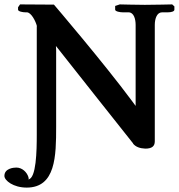

<svg xmlns="http://www.w3.org/2000/svg" viewBox="-70 -667 812 872"><path d="M97 -548V-55C97 17 95 145 58 148C61 147 61 144 59 137C52 115 31 94 4 94C-9 94 -50 98 -50 132C-50 153 -9 185 51 185C183 185 185 42 185 -92V-438C185 -445 184 -452 184 -458C186 -456 187 -454 189 -452C304 -306 420 -160 535 -15H534C546 0 565 7 590 8C620 8 633 -3 633 -25V-554C633 -583 643 -611 666 -611H692C708 -611 722 -615 722 -623V-638L712 -647C712 -647 627 -645 588 -645C553 -645 474 -647 474 -647L453 -640V-623C453 -615 475 -611 488 -611H514C538 -611 546 -580 546 -554V-186C541 -193 535 -201 529 -209C400 -383 175 -646 175 -646L21 -647L12 -634V-623C12 -615 33 -611 46 -611H52C71 -611 92 -572 98 -547Z"/></svg>

Font: Libertinus Serif
Style: Bold
Weight: 700
Designer: Philipp H. Poll, Khaled Hosny
Foundry: Caleb Maclennan
Version: Version 7.050;RELEASE